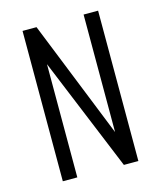

<svg xmlns="http://www.w3.org/2000/svg" viewBox="-94 -660 610 729"><g transform="rotate(-15 211.0 -295.5)"><path d="M63 0V-591H118L303 -129V-591H360V0H303L120 -445V0Z"/></g></svg>

Font: Alumni Sans Thin
Style: Regular
Weight: 400
Version: Version 1.018